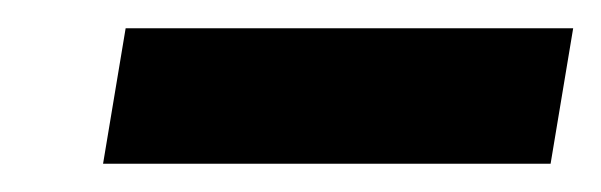

<svg xmlns="http://www.w3.org/2000/svg" viewBox="-20 -683 426 136"><path d="M69 -663H386L370 -567H53Z"/></svg>

Font: Oak Sans Semibold
Style: Italic
Weight: 600
Italic angle: -9.49998°
Foundry: Erik Kennedy, Walven
Version: Version 1.000